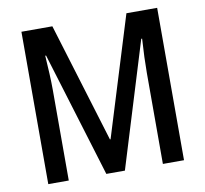

<svg xmlns="http://www.w3.org/2000/svg" viewBox="-79 -800 947 886"><g transform="rotate(-10 394.5 -357.0)"><path d="M349 0 170 -586H166Q169 -542 171 -500Q173 -458 173 -425V0H77V-714H222L393 -154H396L569 -714H713V0H614V-426Q614 -459 615.5 -500.5Q617 -542 620 -586H616L436 0Z"/></g></svg>

Font: Noto Sans Khmer Condensed Medium
Style: Regular
Weight: 500
Width: 3
Designer: Danh Hong and the Monotype Design Team
Foundry: Monotype Imaging Inc.
Version: Version 2.004; ttfautohint (v1.8.4.7-5d5b)